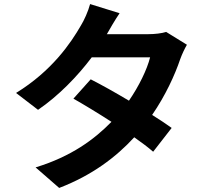

<svg xmlns="http://www.w3.org/2000/svg" viewBox="-20 -858 1040 944"><path d="M797 -701C775 -694 741 -690 710 -690H505L506 -691C518 -712 544 -758 568 -793L423 -838C414 -803 393 -757 378 -733C328 -646 235 -509 59 -401L167 -318C268 -387 361 -483 431 -576H718C703 -516 663 -434 614 -363C547 -403 479 -441 426 -468L341 -373C392 -344 460 -303 528 -259C445 -174 332 -89 155 -35L271 66C433 4 551 -86 640 -183C677 -157 709 -133 733 -112L824 -229C799 -247 765 -270 728 -293C794 -389 840 -490 866 -567C875 -592 888 -619 899 -638Z"/></svg>

Font: Genne Gothic Bold
Style: Regular
Weight: 700
Designer: Ryoko NISHIZUKA (kana & ideographs); Paul D. Hunt (Latin, Greek & Cyrillic); Wenlong ZHANG (bopomofo); Sandoll Communica
Foundry: Adobe Systems Incorporated
Version: Version 1.004;PS 1.004;hotconv 16.6.51;makeotf.lib2.5.65220